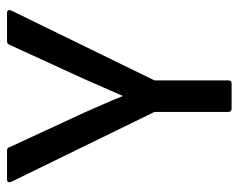

<svg xmlns="http://www.w3.org/2000/svg" viewBox="-88 -608 695 560"><g transform="rotate(-90 260.0 -327.5)"><path d="M224 0Q214 0 214 -10V-225L10 -643Q8 -649 10 -652Q12 -655 17 -655H101Q110 -655 111 -648L212 -430Q224 -402 236.5 -374Q249 -346 260 -318H261Q274 -347 286 -375Q298 -403 311 -432L410 -648Q412 -655 421 -655H503Q508 -655 510 -652Q512 -649 510 -643L306 -225V-10Q306 0 297 0Z"/></g></svg>

Font: Sofia Sans Semi Condensed Medium
Style: Regular
Weight: 500
Designer: Botio Nikoltchev, Ani Petrova
Foundry: lettersoup
Version: Version 4.100